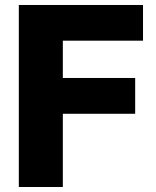

<svg xmlns="http://www.w3.org/2000/svg" viewBox="-20 -747 624 767"><path d="M231 0H55.2V-727.1H551.3V-584.5H231V-435.5H520V-292.5H231Z"/></svg>

Font: My Font
Style: Regular
Weight: 500
Designer: Rasmus Andersson
Foundry: rsms
Version: Version 0.001